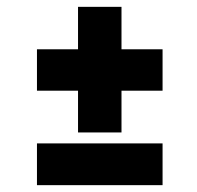

<svg xmlns="http://www.w3.org/2000/svg" viewBox="-20 -602 575 561"><path d="M208 -582V-458H88V-337H208V-215H335V-337H455V-458H335V-582ZM88 -183V-61H455V-183Z"/></svg>

Font: Hejaz SemiBold
Style: Regular
Weight: 600
Designer: Bandar Raffah (Arabic) and Santiago Orozco (Latin)
Foundry: Caramella and Typemade
Version: Version 1.010;hotconv 1.0.109;makeotfexe 2.5.65596